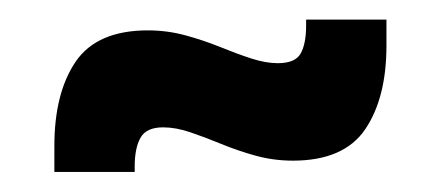

<svg xmlns="http://www.w3.org/2000/svg" viewBox="-20 -421 450 196"><path d="M279 -257Q259.5 -257 241.2 -262Q223 -267 206 -274Q189 -281 174.2 -286Q159.5 -291 146.5 -291Q129.5 -291 123.5 -280.5Q117.5 -270 117.5 -251V-245.5H35.5V-272Q35.5 -326 57.2 -358Q79 -390 131 -390Q150.5 -390 169 -385Q187.5 -380 204.8 -373Q222 -366 236.8 -361.2Q251.5 -356.5 263.5 -356.5Q281.5 -356.5 287 -366.5Q292.5 -376.5 292.5 -395V-401H374.5V-374.5Q374.5 -321 352.8 -289Q331 -257 279 -257Z"/></svg>

Font: Anek Tamil Condensed SemiBold
Style: Regular
Weight: 600
Width: 3
Designer: Aadarsh Rajan (Tamil), Yesha Goshar (Latin)
Foundry: Ek Type
Version: Version 1.003